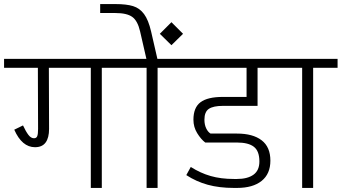

<svg xmlns="http://www.w3.org/2000/svg" viewBox="-30 -923 1678 943"><path d="M590 -590H470V0H416V-590H210L211 -290Q211 -246 194 -223Q177 -200 142 -200Q78 -200 40 -286L83 -307Q97 -277 109.5 -260.5Q122 -244 137 -244Q149 -244 153 -254.5Q157 -265 157 -290L156 -590H-10V-634H590Z M743 -634H864V-590H744V0H690V-590H570V-634H689L658 -769Q646 -821 619.5 -840Q593 -859 537 -859H462V-903H537Q591 -903 623.5 -893Q656 -883 677.5 -854Q699 -825 712 -769ZM812 -701 755 -757 812 -814 869 -757Z M974 -335Q974 -311 982.5 -293Q991 -275 1004 -267H1134Q1212 -267 1255 -234Q1298 -201 1298 -134Q1298 -69 1255 -34.5Q1212 0 1134 0H1119Q1047 0 990.5 -15.5Q934 -31 885 -63L907 -103Q954 -73 1004.5 -58.5Q1055 -44 1119 -44H1134Q1186 -44 1215 -65Q1244 -86 1244 -130Q1244 -181 1217 -202Q1190 -223 1134 -223H978Q957 -239 938.5 -269Q920 -299 920 -335Q920 -395 955 -421Q990 -447 1064 -447H1181V-590H844V-634H1354V-590H1235V-403H1064Q1018 -403 996 -388.5Q974 -374 974 -335Z M1628 -590H1508V0H1454V-590H1334V-634H1628Z"/></svg>

Font: Biryani UltraLight
Style: Regular
Weight: 250
Designer: Dan Reynolds and Mathieu Réguer
Foundry: Dan Reynolds and Mathieu Réguer
Version: Version 1.003; ttfautohint (v1.1) -l 5 -r 5 -G 72 -x 0 -D la